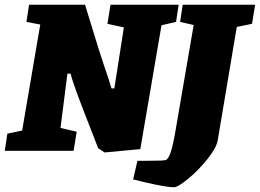

<svg xmlns="http://www.w3.org/2000/svg" viewBox="-45 -633 1091 806"><path d="M694 -541 633 -527 544 -7 394 7 367 -11 311 -155Q262 -281 251 -324H238L209 -96L277 -80L264 0H-25L-14 -72L48 -85L124 -530L66 -541L77 -613H312L369 -428L392 -357Q413 -297 423 -262H435L475 -518L406 -533L419 -613H705ZM1013 -533 949 -520 869 -44Q864 -13 826.5 34Q789 81 745.5 117Q702 153 685 153Q662 153 608 142Q554 131 514 120L532 42H571Q640 42 650 39Q672 34 691 -80L768 -528L711 -541L722 -613H1026Z"/></svg>

Font: Grenze Black
Style: Italic
Weight: 900
Italic angle: -10°
Designer: Renata Polastri
Foundry: Omnibus-Type
Version: Version 1.002; ttfautohint (v1.8)